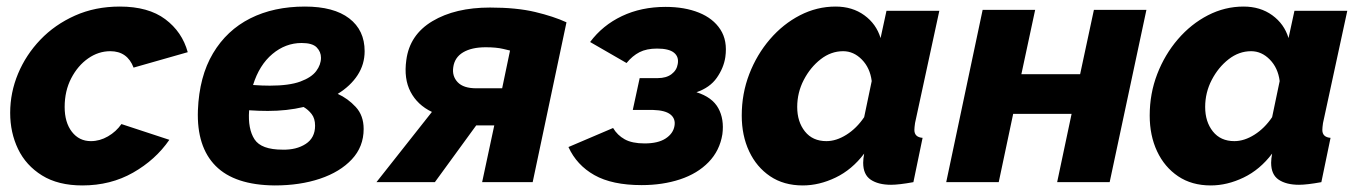

<svg xmlns="http://www.w3.org/2000/svg" viewBox="-20 -555 4146 585"><path d="M231 10Q157 10 108 -20.5Q59 -51 35 -101Q11 -151 11 -211Q11 -273 35 -330.5Q59 -388 103 -434Q147 -480 208.5 -507.5Q270 -535 345 -535Q432 -535 483.5 -496.5Q535 -458 552 -396L387 -349Q368 -399 316 -399Q280 -399 248.5 -377Q217 -355 197 -316.5Q177 -278 177 -229Q177 -182 199 -153.5Q221 -125 257 -125Q284 -125 309 -139.5Q334 -154 350 -177L496 -129Q454 -68 385.5 -29Q317 10 231 10Z M817 10Q695 9 637 -49.5Q579 -108 583 -219Q587 -322 629 -392.5Q671 -463 742.5 -499Q814 -535 909 -535Q997 -535 1044 -499Q1091 -463 1091 -399Q1091 -359 1069.5 -326Q1048 -293 1009 -269Q1040 -255 1064 -229Q1088 -203 1088 -162Q1088 -108 1052 -69.5Q1016 -31 955 -10.5Q894 10 817 10ZM899 -424Q850 -424 810 -390.5Q770 -357 751 -296Q779 -294 802 -294Q861 -294 895 -306.5Q929 -319 943.5 -338.5Q958 -358 958 -379Q958 -397 945 -410.5Q932 -424 899 -424ZM841 -99Q883 -98 911.5 -116.5Q940 -135 940 -172Q940 -194 929.5 -207.5Q919 -221 905 -229Q854 -217 796 -217Q769 -217 739 -219V-218Q735 -162 755.5 -130.5Q776 -99 841 -99Z M1127 0 1296 -214Q1252 -235 1231 -275Q1210 -315 1218 -372Q1228 -449 1297.5 -490.5Q1367 -532 1473 -532Q1554 -532 1610.5 -518.5Q1667 -505 1706 -487L1603 0H1449L1486 -173H1431L1305 0ZM1431 -286H1510L1534 -401Q1534 -401 1513 -406Q1492 -411 1460 -411Q1417 -411 1391 -395.5Q1365 -380 1361 -350Q1357 -323 1374.5 -304.5Q1392 -286 1431 -286Z M1935 9Q1845 9 1791 -21.5Q1737 -52 1712 -107L1848 -165Q1861 -143 1883.5 -130.5Q1906 -118 1944 -118Q1985 -118 2008 -133Q2031 -148 2035 -171Q2039 -193 2023 -206Q2007 -219 1970 -220H1908L1929 -317H1984Q2010 -317 2026 -329Q2042 -341 2045 -360Q2049 -382 2033.5 -394.5Q2018 -407 1982 -407Q1950 -407 1928.5 -396Q1907 -385 1889 -363L1778 -427Q1816 -478 1875 -506Q1934 -534 2008 -534Q2066 -534 2109.5 -516.5Q2153 -499 2175 -465Q2197 -431 2190 -381Q2185 -348 2164 -318Q2143 -288 2102 -274Q2150 -259 2168.5 -225.5Q2187 -192 2181 -146Q2173 -96 2139 -61Q2105 -26 2052 -8.5Q1999 9 1935 9Z M2426 10Q2368 10 2326.5 -18Q2285 -46 2262.5 -94Q2240 -142 2240 -203Q2240 -270 2263 -329.5Q2286 -389 2326 -435.5Q2366 -482 2417.5 -508.5Q2469 -535 2526 -535Q2577 -535 2613.5 -508.5Q2650 -482 2663 -439L2681 -522H2842L2768 -180Q2766 -166 2766 -159Q2766 -137 2791 -135L2763 0Q2719 8 2695 8Q2656 8 2633 -7.5Q2610 -23 2610 -59Q2610 -71 2613 -87Q2576 -38 2526 -14Q2476 10 2426 10ZM2498 -125Q2528 -125 2559 -144.5Q2590 -164 2613 -198L2636 -308Q2631 -348 2606 -373.5Q2581 -399 2549 -399Q2512 -399 2480.5 -374.5Q2449 -350 2429 -311.5Q2409 -273 2409 -229Q2409 -184 2432.5 -154.5Q2456 -125 2498 -125Z M2863 0 2974 -525H3134L3092 -329H3271L3313 -525H3473L3361 0H3201L3245 -208H3067L3023 0Z M3669 10Q3611 10 3569.5 -18Q3528 -46 3505.5 -94Q3483 -142 3483 -203Q3483 -270 3506 -329.5Q3529 -389 3569 -435.5Q3609 -482 3660.5 -508.5Q3712 -535 3769 -535Q3820 -535 3856.5 -508.5Q3893 -482 3906 -439L3924 -522H4085L4011 -180Q4009 -166 4009 -159Q4009 -137 4034 -135L4006 0Q3962 8 3938 8Q3899 8 3876 -7.5Q3853 -23 3853 -59Q3853 -71 3856 -87Q3819 -38 3769 -14Q3719 10 3669 10ZM3741 -125Q3771 -125 3802 -144.5Q3833 -164 3856 -198L3879 -308Q3874 -348 3849 -373.5Q3824 -399 3792 -399Q3755 -399 3723.5 -374.5Q3692 -350 3672 -311.5Q3652 -273 3652 -229Q3652 -184 3675.5 -154.5Q3699 -125 3741 -125Z"/></svg>

Font: Raleway ExtraBold
Style: Italic
Weight: 800
Italic angle: -12°
Designer: Matt McInerney, Pablo Impallari, Rodrigo Fuenzalida
Foundry: Matt McInerney, Pablo Impallari, Rodrigo Fuenzalida
Version: Version 4.026